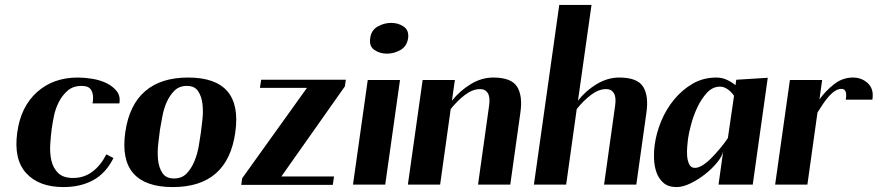

<svg xmlns="http://www.w3.org/2000/svg" viewBox="-20 -750 3566 780"><path d="M356 -330Q360 -354 356.5 -368.5Q353 -383 346 -390Q339 -397 329.5 -399Q320 -401 312 -401Q277 -401 255 -382Q233 -363 219 -335.5Q205 -308 199 -278Q193 -248 190 -226Q186 -196 184 -161.5Q182 -127 189 -97Q196 -67 216.5 -47Q237 -27 277 -27Q322 -27 356 -53Q390 -79 412 -123L441 -108Q410 -46 358.5 -18Q307 10 238 10Q138 10 86.5 -46.5Q35 -103 50 -211Q64 -316 130 -375.5Q196 -435 296 -435Q323 -435 354.5 -430Q386 -425 412 -412.5Q438 -400 454 -380Q470 -360 465 -330Z M489 -213Q505 -324 569.5 -379.5Q634 -435 744 -435Q967 -435 936 -213Q905 10 682 10Q571 10 522 -45.5Q473 -101 489 -213ZM687 -25Q719 -25 738.5 -45.5Q758 -66 770 -95.5Q782 -125 787.5 -157Q793 -189 796 -211Q799 -233 802.5 -265.5Q806 -298 802.5 -328Q799 -358 785 -379.5Q771 -401 739 -401Q708 -401 688.5 -381.5Q669 -362 657 -334.5Q645 -307 639.5 -276.5Q634 -246 630 -224Q627 -201 623 -167Q619 -133 622 -101.5Q625 -70 639.5 -47.5Q654 -25 687 -25Z M1332 1H960L964 -26L1227 -393H1036L1041 -426H1385L1381 -399L1123 -33H1337Z M1569 -657Q1540 -657 1514 -642Q1488 -627 1484 -595Q1479 -562 1501 -547Q1523 -532 1552 -532Q1581 -532 1607 -547Q1633 -562 1638 -595Q1642 -627 1620 -642Q1598 -657 1569 -657ZM1605 -425 1545 0H1414L1474 -425Z M1697 -425H1828L1816 -341Q1848 -381 1892 -408Q1936 -435 1984 -435Q2057 -435 2080.5 -398Q2104 -361 2094 -292L2053 0H1922L1966 -314Q1968 -326 1968.5 -339.5Q1969 -353 1965.5 -363.5Q1962 -374 1953.5 -381Q1945 -388 1930 -388Q1900 -388 1869 -364.5Q1838 -341 1811 -307L1768 0H1637Z M2252 -730H2383L2328 -341Q2359 -381 2403.5 -408Q2448 -435 2496 -435Q2569 -435 2592.5 -398Q2616 -361 2606 -292L2565 0H2434L2478 -314Q2480 -326 2480.5 -339.5Q2481 -353 2477.5 -363.5Q2474 -374 2465.5 -381Q2457 -388 2442 -388Q2412 -388 2381 -364.5Q2350 -341 2323 -307L2280 0H2149Z M2640 -163Q2646 -209 2666 -257.5Q2686 -306 2718.5 -345.5Q2751 -385 2794 -410Q2837 -435 2890 -435Q2913 -435 2932.5 -426Q2952 -417 2968 -404L2971 -426L3099 -434L3038 0H2899L2918 -136Q2914 -115 2893 -89.5Q2872 -64 2844 -42Q2816 -20 2785 -5Q2754 10 2729 10Q2695 10 2675.5 -7Q2656 -24 2647 -49.5Q2638 -75 2637 -105.5Q2636 -136 2640 -163ZM2775 -186Q2774 -176 2772 -156Q2770 -136 2771.5 -116.5Q2773 -97 2780 -82.5Q2787 -68 2803 -68Q2817 -68 2834 -78.5Q2851 -89 2868.5 -106.5Q2886 -124 2904 -145.5Q2922 -167 2937 -189L2962 -361Q2951 -377 2936 -387.5Q2921 -398 2905 -398Q2875 -398 2852 -373Q2829 -348 2813 -314Q2797 -280 2787.5 -244Q2778 -208 2775 -186Z M3129 0 3189 -425H3320L3309 -346Q3334 -381 3368.5 -408Q3403 -435 3445 -435Q3481 -435 3506 -411.5Q3531 -388 3524 -345H3416Q3417 -350 3417.5 -357.5Q3418 -365 3417 -372Q3416 -379 3411.5 -384Q3407 -389 3398 -389Q3386 -389 3373 -381Q3360 -373 3348 -359.5Q3336 -346 3324 -328.5Q3312 -311 3301 -293L3260 0Z"/></svg>

Font: Gamine
Style: Bold Italic
Weight: 700
Designer: Tapiwanashe Sebastian Garikayi
Version: Version 1.000